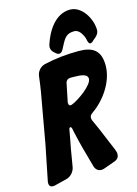

<svg xmlns="http://www.w3.org/2000/svg" viewBox="-141 -1052 800 1118"><g transform="rotate(-15 259.0 -493.0)"><path d="M518 -822C518 -888 468 -977 396 -977C306 -977 251 -886 227 -809C226 -804 225 -800 225 -797C225 -789 227 -775 239 -764C241 -763 243 -761 245 -759L250 -754C257 -748 264 -745 270 -745C279 -745 287 -751 293 -762C300 -775 306 -787 311 -796C330 -831 345 -849 388 -849C413 -849 432 -823 443 -791L446 -777C449 -763 455 -756 462 -756C465 -756 478 -763 478 -766L485 -772C490 -776 494 -779 496 -781L500 -785C512 -796 518 -809 518 -822ZM121 -29C148 -36 169 -60 174 -87L184 -146C189 -175 193 -204 200 -235L213 -306C214 -311 216 -314 221 -315C230 -315 231 -299 235 -279C250 -212 267 -148 286 -83L292 -61C300 -34 319 -28 332 -28C337 -28 343 -29 349 -31L416 -55C443 -64 446 -83 446 -94C446 -101 445 -107 442 -113L440 -120C437 -127 435 -133 432 -139L427 -151C424 -157 422 -163 419 -170C407 -199 394 -229 381 -261L354 -321C352 -326 351 -331 351 -336C351 -347 357 -356 368 -363C446 -417 513 -514 513 -609C513 -698 470 -731 382 -731C311 -731 242 -724 173 -708C146 -701 126 -678 122 -650C119 -619 114 -589 109 -557C92 -457 72 -355 56 -259L13 -45C12 -42 12 -39 12 -34C12 -17 21 -9 36 -9C40 -9 44 -10 49 -11ZM266 -566C269 -584 280 -593 298 -593H314C365 -593 399 -587 399 -560C399 -521 303 -454 265 -440C263 -439 260 -438 256 -438C244 -438 244 -451 244 -459Z"/></g></svg>

Font: Bangerz
Style: Bold
Weight: 700
Designer: vernon adams
Foundry: Vernon Adams
Version: Version 2.10;December 28, 2023;FontCreator 13.0.0.2683 64-bi